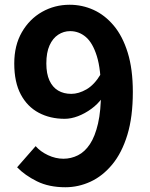

<svg xmlns="http://www.w3.org/2000/svg" viewBox="-20 -774 630 808"><path d="M255 14Q186 14 135.5 -11Q85 -36 52 -70L130 -159Q150 -136 182 -121Q214 -106 247 -106Q279 -106 308 -120.5Q337 -135 358.5 -167.5Q380 -200 392.5 -254Q405 -308 405 -387Q405 -482 387.5 -538Q370 -594 341 -618.5Q312 -643 275 -643Q248 -643 225 -628Q202 -613 188.5 -583Q175 -553 175 -507Q175 -464 188 -435.5Q201 -407 224.5 -393Q248 -379 280 -379Q311 -379 344 -398Q377 -417 404 -462L411 -363Q392 -336 364.5 -316Q337 -296 308 -285Q279 -274 252 -274Q191 -274 143 -299.5Q95 -325 67.5 -376.5Q40 -428 40 -507Q40 -583 72 -638.5Q104 -694 157 -724Q210 -754 273 -754Q326 -754 373.5 -732.5Q421 -711 458.5 -666.5Q496 -622 517.5 -552.5Q539 -483 539 -387Q539 -282 516 -206.5Q493 -131 452.5 -82Q412 -33 361 -9.5Q310 14 255 14Z"/></svg>

Font: Noto Sans TC Thin
Style: Bold
Weight: 700
Version: Version 2.004-H2;hotconv 1.0.118;makeotfexe 2.5.65603